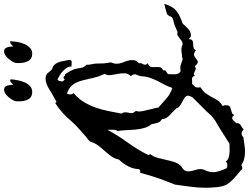

<svg xmlns="http://www.w3.org/2000/svg" viewBox="-182 -1030 1237 954"><g transform="rotate(-90 437.0 -553.5)"><path d="M894.5 -356.4Q887.7 -334 879.4 -319.8Q871.1 -305.7 859.9 -296.4Q848.6 -287.1 833.5 -279.8Q818.4 -272.5 797.9 -265.6L796.9 -264.6H795.9Q785.2 -252 770.5 -237.8Q755.9 -223.6 734.4 -223.6Q729.5 -225.6 726.1 -229Q722.7 -232.4 718.8 -234.4Q717.8 -229.5 717.8 -226.1Q717.8 -222.7 714.8 -218.8Q710 -213.9 703.1 -213.4Q696.3 -212.9 689 -212.4Q681.6 -211.9 674.8 -210Q668 -208 664.1 -199.2L662.1 -200.2Q646.5 -211.9 637.7 -208Q628.9 -204.1 621.6 -197.8Q614.3 -191.4 606.9 -189.5Q599.6 -187.5 586.9 -202.1Q585.9 -203.1 585.9 -203.6Q585.9 -204.1 585 -205.1L582 -203.1Q574.2 -198.2 568.8 -200.2Q563.5 -202.1 558.1 -205.1Q552.7 -208 547.9 -209.5Q543 -210.9 537.1 -204.1Q536.1 -205.1 536.1 -207Q532.2 -216.8 525.9 -217.8Q519.5 -218.8 509.8 -217.8H496.1Q489.3 -210 483.9 -205.1Q478.5 -200.2 478.5 -186.5Q478.5 -184.6 479.5 -181.6Q480.5 -178.7 480.5 -176.8L478.5 -175.8Q460 -163.1 451.7 -152.3Q443.4 -141.6 431.6 -121.1Q421.9 -102.5 413.6 -89.8Q405.3 -77.1 386.7 -66.4Q392.6 -55.7 389.6 -45.9Q389.6 -44.9 390.1 -43.5Q390.6 -42 390.6 -41Q386.7 -31.2 379.9 -28.3Q373 -25.4 366.2 -23.9Q359.4 -22.5 352.5 -20Q345.7 -17.6 341.8 -8.8Q338.9 -11.7 335.9 -15.1Q333 -18.6 328.1 -18.6Q324.2 -19.5 320.8 -17.1Q317.4 -14.6 314 -11.7Q310.5 -8.8 307.6 -4.9Q304.7 -1 301.8 1Q302.7 17.6 291 23.9Q279.3 30.3 269.5 38.1Q252 18.6 230.5 37.1Q212.9 39.1 194.8 42Q176.8 44.9 159.2 44.9Q141.6 44.9 125 41Q108.4 37.1 92.8 26.4Q87.9 31.2 83.5 31.2Q79.1 31.2 73.2 31.2Q67.4 23.4 60.1 18.1Q52.7 12.7 44.9 5.9Q32.2 -4.9 18.1 -19Q3.9 -33.2 -3.9 -46.9Q-13.7 -66.4 -16.6 -97.2Q-19.5 -127.9 -19.5 -149.4Q-19.5 -188.5 -14.2 -226.1Q-8.8 -263.7 -3.9 -301.8V-302.7Q6.8 -330.1 17.6 -357.9Q28.3 -385.7 37.1 -414.1Q42 -428.7 45.9 -444.3Q49.8 -460 54.7 -474.6L55.7 -475.6Q62.5 -475.6 65.4 -476.1Q68.4 -476.6 73.2 -481.4Q73.2 -508.8 87.4 -535.6Q101.6 -562.5 121.1 -582V-583Q125 -603.5 137.7 -620.6Q150.4 -637.7 164.6 -653.3Q178.7 -668.9 191.4 -686Q204.1 -703.1 209 -723.6L210 -724.6Q215.8 -731.4 222.7 -736.8Q229.5 -742.2 237.3 -748Q254.9 -763.7 272 -778.8Q289.1 -793.9 304.7 -810.5Q317.4 -825.2 327.6 -836.4Q337.9 -847.7 348.6 -857.4Q359.4 -867.2 371.6 -877Q383.8 -886.7 400.4 -897.5L401.4 -898.4L407.2 -891.6Q418 -898.4 428.2 -903.3Q438.5 -908.2 449.2 -915Q457 -919.9 467.3 -926.3Q477.5 -932.6 488.3 -937.5Q499 -942.4 510.3 -944.8Q521.5 -947.3 532.2 -945.3Q546.9 -941.4 552.7 -932.6Q558.6 -923.8 569.3 -914.1Q582 -911.1 589.8 -903.8Q597.7 -896.5 602.1 -886.2Q606.4 -876 608.9 -864.7Q611.3 -853.5 613.3 -841.8Q614.3 -836.9 615.2 -832.5Q616.2 -828.1 616.2 -823.2Q612.3 -815.4 602.1 -816.4Q591.8 -817.4 585 -817.4L583 -816.4Q584 -828.1 577.6 -838.9Q571.3 -849.6 561.5 -858.9Q551.8 -868.2 540.5 -875Q529.3 -881.8 519.5 -886.7Q512.7 -884.8 510.7 -875.5Q508.8 -866.2 508.8 -861.3L518.6 -850.6Q520.5 -852.5 521.5 -853.5Q522.5 -854.5 524.4 -856.4Q530.3 -858.4 534.7 -853Q539.1 -847.7 543 -849.6H543.9Q551.8 -838.9 561 -822.3Q570.3 -805.7 572.3 -792Q574.2 -778.3 577.1 -765.6Q580.1 -752.9 591.8 -743.2Q590.8 -732.4 594.2 -717.8Q597.7 -703.1 597.7 -691.4Q597.7 -672.9 598.6 -657.2Q599.6 -641.6 603.5 -623V-622.1Q601.6 -617.2 599.1 -608.9Q596.7 -600.6 596.7 -594.7Q596.7 -579.1 602.5 -564.5Q608.4 -549.8 612.3 -536.1Q616.2 -522.5 614.7 -508.8Q613.3 -495.1 598.6 -481.4Q601.6 -473.6 596.7 -465.8Q591.8 -458 591.8 -450.2Q591.8 -446.3 594.7 -443.8Q597.7 -441.4 599.6 -438.5Q584 -433.6 581.5 -423.3Q579.1 -413.1 580.1 -401.4Q581.1 -389.6 579.6 -378.9Q578.1 -368.2 563.5 -361.3Q563.5 -358.4 564.5 -356.4Q564.5 -351.6 561.5 -349.1Q558.6 -346.7 554.7 -344.7Q550.8 -342.8 547.9 -340.3Q544.9 -337.9 544.9 -333Q544.9 -326.2 544.4 -317.4Q543.9 -308.6 544.4 -300.8Q544.9 -293 548.3 -286.1Q551.8 -279.3 559.6 -275.4H563.5Q575.2 -277.3 582 -276.4Q588.9 -275.4 599.6 -271.5Q607.4 -268.6 615.2 -266.1Q623 -263.7 630.9 -268.6Q638.7 -267.6 645.5 -269Q652.3 -270.5 658.7 -271Q665 -271.5 672.4 -271Q679.7 -270.5 689.5 -266.6L690.4 -265.6Q702.1 -264.6 709.5 -269.5Q716.8 -274.4 723.1 -279.8Q729.5 -285.2 736.3 -289.1Q743.2 -293 752.9 -291L753.9 -290Q768.6 -296.9 783.2 -302.7Q797.9 -308.6 813.5 -311.5Q823.2 -314.5 826.2 -316.9Q829.1 -319.3 830.6 -322.8Q832 -326.2 834 -331.1Q835.9 -335.9 843.8 -342.8Q857.4 -346.7 869.6 -350.1Q881.8 -353.5 894.5 -356.4ZM546.9 -652.3Q538.1 -669.9 532.2 -688.5Q526.4 -707 522.5 -726.6Q518.6 -745.1 514.2 -762.2Q509.8 -779.3 502.4 -794.4Q495.1 -809.6 482.9 -820.8Q470.7 -832 451.2 -838.9L448.2 -839.8Q444.3 -833 444.3 -823.7Q444.3 -814.5 450.2 -807.6L451.2 -805.7Q450.2 -805.7 450.2 -805.2Q450.2 -804.7 449.2 -804.7Q423.8 -784.2 407.2 -756.8Q390.6 -729.5 379.4 -698.2Q368.2 -667 361.8 -634.3Q355.5 -601.6 349.6 -571.3L348.6 -570.3Q350.6 -565.4 353 -561.5Q355.5 -557.6 355.5 -551.8Q355.5 -543 354 -536.6Q352.5 -530.3 351.6 -523.9Q350.6 -517.6 352.5 -511.7Q354.5 -505.9 361.3 -499Q362.3 -495.1 360.8 -490.7Q359.4 -486.3 359.4 -481.4Q359.4 -471.7 362.8 -457.5Q366.2 -443.4 369.6 -428.7Q373 -414.1 376 -402.3Q378.9 -390.6 378.9 -385.7Q401.4 -366.2 422.9 -346.7Q444.3 -327.1 473.6 -317.4L476.6 -316.4Q483.4 -336.9 493.2 -355.5Q502.9 -374 512.2 -392.1Q521.5 -410.2 527.8 -430.2Q534.2 -450.2 535.2 -474.6H536.1Q537.1 -483.4 540 -488.8Q543 -494.1 543.9 -499Q544.9 -503.9 543.5 -509.3Q542 -514.6 535.2 -522.5L536.1 -523.4Q548.8 -536.1 549.3 -552.7Q549.8 -569.3 546.4 -586.9Q543 -604.5 540.5 -621.1Q538.1 -637.7 545.9 -651.4ZM438.5 -237.3Q437.5 -248 428.7 -254.4Q419.9 -260.7 409.2 -266.1Q398.4 -271.5 388.7 -277.8Q378.9 -284.2 376 -294.9Q371.1 -299.8 365.7 -305.7Q360.4 -311.5 355.5 -316.4Q350.6 -320.3 344.2 -326.2Q337.9 -332 333 -338.4Q328.1 -344.7 324.7 -352.1Q321.3 -359.4 322.3 -367.2L321.3 -368.2Q309.6 -375 305.7 -383.8Q301.8 -392.6 300.3 -400.9Q298.8 -409.2 296.9 -417Q294.9 -424.8 287.1 -431.6Q278.3 -449.2 274.4 -468.3Q270.5 -487.3 269 -507.8Q267.6 -528.3 266.6 -548.3Q265.6 -568.4 262.7 -586.9V-587.9Q269.5 -598.6 269 -613.3Q268.6 -627.9 268.6 -638.7Q240.2 -585.9 204.6 -537.1Q168.9 -488.3 141.6 -432.6L148.4 -426.8L147.5 -425.8Q134.8 -409.2 129.4 -389.6Q124 -370.1 119.6 -349.1Q115.2 -328.1 108.9 -308.1Q102.5 -288.1 87.9 -272.5V-271.5H86.9Q66.4 -260.7 63.5 -247.6Q60.5 -234.4 64 -220.2Q67.4 -206.1 71.8 -190.9Q76.2 -175.8 70.3 -160.2V-159.2Q54.7 -128.9 58.6 -104Q62.5 -79.1 76.2 -49.8V-48.8Q81.1 -42 92.8 -43Q104.5 -43.9 110.4 -49.8L112.3 -48.8Q119.1 -40 129.9 -36.6Q140.6 -33.2 152.8 -32.2Q165 -31.2 177.2 -31.7Q189.5 -32.2 199.2 -32.2L286.1 -86.9Q298.8 -94.7 308.1 -99.6Q317.4 -104.5 329.1 -114.3Q339.8 -123 345.7 -130.4Q351.6 -137.7 362.3 -148.4L428.7 -214.8Q430.7 -216.8 434.6 -226.1Q438.5 -235.4 438.5 -237.3ZM519.5 -1120.1Q518.6 -1105.5 515.1 -1086.4Q511.7 -1067.4 504.4 -1050.3Q497.1 -1033.2 483.9 -1022Q470.7 -1010.7 451.2 -1012.7Q439.5 -1013.7 431.6 -1019Q423.8 -1024.4 419.4 -1033.2Q415 -1042 412.6 -1052.2Q410.2 -1062.5 410.2 -1072.3V-1093.8Q413.1 -1106.4 425.8 -1123.5Q438.5 -1140.6 453.1 -1148.4Q467.8 -1156.2 479.5 -1148.9Q491.2 -1141.6 492.2 -1106.4Q498 -1111.3 503.9 -1117.7Q509.8 -1124 519.5 -1120.1ZM709 -1120.1Q708 -1105.5 705.1 -1086.4Q702.1 -1067.4 694.3 -1050.3Q686.5 -1033.2 673.8 -1022Q661.1 -1010.7 641.6 -1012.7Q629.9 -1013.7 622.1 -1019Q614.3 -1024.4 609.9 -1033.2Q605.5 -1042 603 -1052.2Q600.6 -1062.5 600.6 -1072.3Q599.6 -1075.2 600.1 -1083.5Q600.6 -1091.8 600.6 -1093.8Q603.5 -1106.4 616.2 -1123.5Q628.9 -1140.6 643.6 -1148.4Q658.2 -1156.2 669.9 -1148.9Q681.6 -1141.6 682.6 -1106.4Q688.5 -1111.3 694.3 -1117.7Q700.2 -1124 709 -1120.1Z"/></g></svg>

Font: Homemade Apple
Style: Regular
Weight: 400
Version: Version 1.001